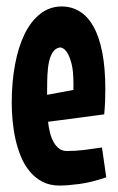

<svg xmlns="http://www.w3.org/2000/svg" viewBox="-20 -559 364 591"><path d="M307.1 -13.2Q261.7 2.4 224.4 7.3Q187 12.2 163.1 12.2Q133.3 12.2 110.8 0.5Q88.4 -11.2 72 -30.8Q55.7 -50.3 44.9 -75.9Q34.2 -101.6 27.8 -129.9Q21.5 -158.2 18.8 -187.3Q16.1 -216.3 16.1 -242.2Q16.1 -306.6 26.4 -361.1Q36.6 -415.5 56.2 -455.1Q75.7 -494.6 104.5 -516.8Q133.3 -539.1 169.9 -539.1Q200.2 -539.1 225.1 -523.9Q250 -508.8 267.6 -477.5Q285.2 -446.3 294.7 -398.2Q304.2 -350.1 304.2 -284.2Q304.2 -265.6 303.5 -246.6Q302.7 -227.5 300.8 -207L127.9 -184.1Q129.9 -166 134 -149.9Q138.2 -133.8 145.3 -121.3Q152.3 -108.9 162.1 -101.6Q171.9 -94.2 186 -94.2Q212.4 -94.2 238.8 -97.4Q265.1 -100.6 293.9 -105ZM125 -267.1 206.1 -282.2V-300.8Q206.1 -342.3 199.7 -365Q193.4 -387.7 186 -398.4Q177.2 -411.1 166 -413.1Q151.9 -411.6 143.6 -399.9Q135.3 -388.2 131.1 -369.9Q127 -351.6 126 -328.6Q125 -305.7 125 -282.2Z"/></svg>

Font: Mouse Memoirs
Style: Regular
Weight: 400
Version: Version 1.000